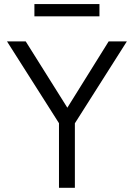

<svg xmlns="http://www.w3.org/2000/svg" viewBox="-20 -898 640 918"><path d="M262 0V-309L13.5 -700H103L302 -383L499.5 -700H586.5L338 -308.5V0ZM144.5 -820V-878.5H455.5V-820Z"/></svg>

Font: Geologica Cursive ExtraLight
Style: Regular
Weight: 250
Designer: Sindre Bremnes, Frode Helland
Foundry: Monokrom Skriftforlag AS
Version: Version 1.010;gftools[0.9.28]